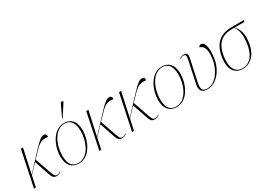

<svg xmlns="http://www.w3.org/2000/svg" viewBox="2 -1649 3480 2503"><g transform="rotate(-30 1742.5 -397.5)"><path d="M15 0H43L79 -165L200 -293L270 -87C294 -19 304 6 358 6C380 6 398 -1 425 -19L421 -26C404 -13 388 -4 370 -4C328 -4 322 -33 295 -109L223 -317L313 -411C397 -499 440 -502 510 -492C515 -519 509 -543 473 -543C434 -543 394 -509 316 -426L80 -173L159 -536H127Z M796 -605 914 -788 915 -796C901 -808 884 -811 873 -787L789 -608ZM687 10C865 10 946 -203 946 -343C946 -488 873 -546 780 -546C604 -546 521 -331 521 -190C521 -53 590 10 687 10ZM687 0C603 0 549 -50 549 -190C549 -346 634 -536 780 -536C867 -536 918 -478 918 -344C918 -196 840 0 687 0Z M999 0H1027L1063 -165L1184 -293L1254 -87C1278 -19 1288 6 1342 6C1364 6 1382 -1 1409 -19L1405 -26C1388 -13 1372 -4 1354 -4C1312 -4 1306 -33 1279 -109L1207 -317L1297 -411C1381 -499 1424 -502 1494 -492C1499 -519 1493 -543 1457 -543C1418 -543 1378 -509 1300 -426L1064 -173L1143 -536H1111Z M1492 0H1520L1556 -165L1677 -293L1747 -87C1771 -19 1781 6 1835 6C1857 6 1875 -1 1902 -19L1898 -26C1881 -13 1865 -4 1847 -4C1805 -4 1799 -33 1772 -109L1700 -317L1790 -411C1874 -499 1917 -502 1987 -492C1992 -519 1986 -543 1950 -543C1911 -543 1871 -509 1793 -426L1557 -173L1636 -536H1604Z M2159 10C2337 10 2418 -203 2418 -343C2418 -488 2345 -546 2252 -546C2076 -546 1993 -331 1993 -190C1993 -53 2062 10 2159 10ZM2159 0C2075 0 2021 -50 2021 -190C2021 -346 2106 -536 2252 -536C2339 -536 2390 -478 2390 -344C2390 -196 2312 0 2159 0Z M2624 10C2756 10 2876 -126 2900 -298C2924 -467 2891 -544 2839 -544C2828 -544 2810 -538 2804 -516C2855 -505 2898 -455 2875 -297C2858 -177 2769 0 2625 0C2573 0 2533 -24 2554 -122L2626 -458C2638 -514 2621 -539 2576 -539C2557 -539 2535 -531 2513 -514L2516 -507C2544 -527 2558 -529 2570 -529C2594 -529 2610 -517 2597 -456L2526 -122C2506 -28 2548 10 2624 10Z M3158 10C3277 10 3371 -88 3392 -238C3409 -355 3400 -436 3331 -511H3476L3485 -536H3305C3129 -536 3021 -453 2992 -248C2970 -89 3029 10 3158 10ZM3158 0C3046 0 2998 -91 3020 -252C3047 -443 3146 -511 3290 -511H3326C3376 -438 3379 -344 3366 -249C3342 -78 3259 0 3158 0Z"/></g></svg>

Font: Noto Serif Display Thin
Style: Italic
Weight: 100
Italic angle: -12°
Designer: Monotype Design Team
Foundry: Monotype Imaging Inc.
Version: Version 2.009